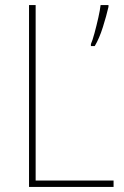

<svg xmlns="http://www.w3.org/2000/svg" viewBox="-20 -734 486 754"><path d="M94 0V-714H120V-25H426V0ZM406 -707Q398 -672 384 -627.5Q370 -583 352 -553H337V-561Q343 -574 351 -603.5Q359 -633 366 -664Q373 -695 375 -714H406Z"/></svg>

Font: Noto Sans Tamil SemiCondensed Thin
Style: Regular
Weight: 100
Width: 4
Designer: Jelle Bosma - Monotype Design Team
Foundry: Monotype Imaging Inc.
Version: Version 2.004; ttfautohint (v1.8.4.7-5d5b)